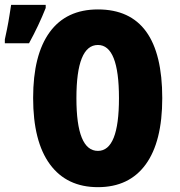

<svg xmlns="http://www.w3.org/2000/svg" viewBox="-40 -764 743 794"><path d="M80 -585Q120 -658 149 -731V-744H6Q4 -732 -0.5 -702.5Q-5 -673 -11 -643.5Q-17 -614 -20 -601V-585ZM365 -725Q234 -725 165.5 -631Q97 -537 97 -359Q97 -179 166.5 -84.5Q236 10 365 10Q494 10 562.5 -84Q631 -178 631 -358Q631 -725 365 -725ZM365 -578Q452 -578 452 -358Q452 -140 365 -140Q276 -140 276 -358Q276 -578 365 -578Z"/></svg>

Font: Noto Sans Display Condensed Black
Style: Regular
Weight: 900
Width: 3
Designer: Monotype Design team
Foundry: Monotype Imaging Inc.
Version: 1.000